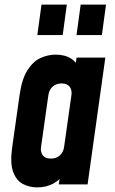

<svg xmlns="http://www.w3.org/2000/svg" viewBox="-20 -800 498 833"><path d="M141 13Q108.5 13 80 -1.5Q51.5 -16 37.2 -53.8Q23 -91.5 33 -162L65 -388Q75 -458.5 99.8 -496.5Q124.5 -534.5 156.8 -548.8Q189 -563 221 -563Q262.5 -563 289.2 -545.2Q316 -527.5 327 -495L301 -466L312 -550H437L360 0H235L247 -84L265 -55Q245 -23 213.8 -5Q182.5 13 141 13ZM200.5 -112Q225.5 -112 240.2 -126.2Q255 -140.5 258 -162L290 -388Q293 -410 282 -424Q271 -438 247 -438Q225 -438 209.2 -424.8Q193.5 -411.5 190 -388L158 -162Q155 -140.5 165.5 -126.2Q176 -112 200.5 -112ZM142 -648 160 -780H270L252 -648ZM312 -648 330 -780H440L422 -648Z"/></svg>

Font: Mohave Light
Style: Bold Italic
Weight: 700
Italic angle: -8°
Version: Version 2.003